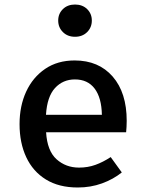

<svg xmlns="http://www.w3.org/2000/svg" viewBox="-20 -827 655 861"><path d="M186.7 -233.8Q191.8 -150.3 233.6 -112.8Q275.4 -75.4 334.4 -75.4Q373.8 -75.4 407.9 -87.7Q442.1 -100 476.4 -122.6L526.2 -53.8Q488.2 -23.1 437.4 -4.6Q386.7 13.8 328.7 13.8Q244.1 13.8 185.9 -22.1Q127.7 -57.9 97.7 -122.1Q67.7 -186.2 67.7 -270.3Q67.7 -351.8 97.4 -416.2Q127.2 -480.5 182.6 -518.2Q237.9 -555.9 314.9 -555.9Q422.6 -555.9 485.4 -483.6Q548.2 -411.3 548.2 -285.1Q548.2 -271.3 547.4 -257.7Q546.7 -244.1 545.6 -233.8ZM315.9 -470.8Q262.1 -470.8 226.7 -432.3Q191.3 -393.8 186.2 -312.3H436.9Q435.4 -388.7 404.4 -429.7Q373.3 -470.8 315.9 -470.8ZM316.4 -806.7Q349.7 -806.7 370.8 -786.2Q391.8 -765.6 391.8 -734.9Q391.8 -704.1 370.8 -683.1Q349.7 -662.1 316.4 -662.1Q283.1 -662.1 262.1 -683.1Q241 -704.1 241 -734.9Q241 -765.6 262.1 -786.2Q283.1 -806.7 316.4 -806.7Z"/></svg>

Font: Fira Code Medium
Style: Regular
Weight: 500
Designer: Carrois Corporate, Edenspiekermann AG, Nikita Prokopov
Foundry: Carrois Corporate, Edenspiekermann AG, Nikita Prokopov
Version: Version 6.002